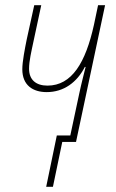

<svg xmlns="http://www.w3.org/2000/svg" viewBox="-20 -547 446 740"><path d="M158 173H184L220 0H273L385 -527H358L342 -451C310 -306 257 -217 163 -217C118 -217 92 -240 92 -282C92 -312 101 -349 109 -387L139 -527H112L83 -395C76 -360 66 -310 66 -280C66 -218 107 -192 160 -192C226 -192 277 -230 307 -289H310C304 -264 294 -227 286 -189L251 -25H199Z"/></svg>

Font: Noto Sans Condensed Thin
Style: Italic
Weight: 100
Width: 3
Italic angle: -12°
Designer: Monotype Design Team
Foundry: Monotype Imaging Inc.
Version: Version 2.013